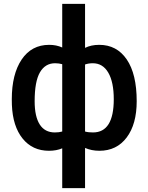

<svg xmlns="http://www.w3.org/2000/svg" viewBox="-20 -770 768 993"><path d="M41 -256.8Q41 -386.2 92 -462.2Q143.1 -538.1 234.4 -538.1Q271.5 -538.1 301.8 -524.4V-750H419.9V-522.5Q451.2 -538.1 493.2 -538.1Q584 -538.1 635.5 -462.6Q687 -387.2 687 -246.6Q687 -127.9 635.3 -59.1Q583.5 9.8 494.1 9.8Q453.6 9.8 419.9 -4.9V203.1H301.8V-2.9Q272 9.8 233.4 9.8Q147.9 9.8 96.9 -53.5Q45.9 -116.7 41.5 -227.5ZM568.4 -256.8Q568.4 -345.7 540 -394.3Q511.7 -442.9 460 -442.9Q438 -442.9 419.9 -436.5V-89.8Q436 -85 460.9 -85Q568.4 -85 568.4 -256.8ZM159.2 -246.6Q159.2 -167.5 185.5 -126.2Q211.9 -85 263.7 -85Q285.6 -85 301.8 -89.8V-438Q285.2 -442.9 264.6 -442.9Q213.9 -442.9 186.5 -395.8Q159.2 -348.6 159.2 -246.6Z"/></svg>

Font: Roboto-o Medium
Style: Regular
Weight: 500
Designer: Google
Version: Version 2.134; 2016; ttfautohint (v1.6)